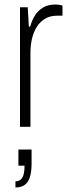

<svg xmlns="http://www.w3.org/2000/svg" viewBox="-20 -558 305 845"><path d="M68 0V-526H102L107 -441H113Q120 -468 133.5 -489.5Q147 -511 169 -524.5Q191 -538 222 -538Q233 -538 242 -536.5Q251 -535 255 -533V-489H231Q202 -489 180 -476.5Q158 -464 143.5 -442Q129 -420 121.5 -390.5Q114 -361 114 -326V0ZM48 267V240Q69 240 78.5 223.5Q88 207 88 171H61V100H119V162Q119 198 111.5 221.5Q104 245 88.5 256Q73 267 48 267Z"/></svg>

Font: Archivo SemiCondensed Thin
Style: Regular
Weight: 250
Width: 4
Designer: Hector Gatti
Foundry: Omnibus-Type
Version: Version 2.001